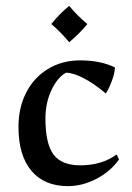

<svg xmlns="http://www.w3.org/2000/svg" viewBox="-20 -624 452 655"><path d="M43 -191Q43 -257 69.5 -308.5Q96 -360 144 -389Q192 -418 253 -418Q323 -418 372 -394Q372 -377 362.5 -350.5Q353 -324 341 -305Q301 -339 265 -357.5Q229 -376 205 -376Q175 -359 155 -315.5Q135 -272 135 -220Q135 -134 162.5 -97Q190 -60 254 -60Q327 -60 378 -97L386 -80Q357 -39 309 -14Q261 11 212 11Q131 11 87 -41.5Q43 -94 43 -191ZM155 -542Q185 -579 216 -604Q244 -570 278 -542Q250 -508 216 -480Q189 -513 155 -542Z"/></svg>

Font: Mirza
Style: Regular
Weight: 400
Designer: Arabic design by Kourosh Beigpour, Latin design by Eduardo Tunni, engineering by Lasse Fister
Version: Version 1.0010g